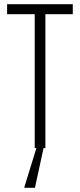

<svg xmlns="http://www.w3.org/2000/svg" viewBox="-20 -708 382 918"><path d="M146 0V-640H14V-688H328V-640H197V0ZM97 190V185L158 -13H190V-8L147 190Z"/></svg>

Font: Saira ExtraCondensed Light
Style: Regular
Weight: 300
Width: 2
Designer: Hector Gatti with collaboration of the Omnibus-Type team
Foundry: Omnibus-Type
Version: Version 1.101